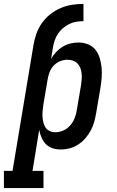

<svg xmlns="http://www.w3.org/2000/svg" viewBox="-75 -755 595 980"><path d="M-55 205V117H-11L96 -526Q101 -555 111 -583.5Q121 -612 139 -637.5Q157 -663 182 -682.5Q207 -702 235 -714Q263 -726 292.5 -730.5Q322 -735 351 -735V-647Q333 -647 314.5 -644Q296 -641 278.5 -632.5Q261 -624 246 -611Q231 -598 220.5 -582Q210 -566 204 -548Q198 -530 195 -512L186 -455Q197 -474 212 -490Q227 -506 245.5 -517Q264 -528 284.5 -533Q305 -538 325 -538Q351 -538 374 -529Q397 -520 412 -501Q427 -482 434 -458.5Q441 -435 443.5 -410.5Q446 -386 444 -360Q442 -334 438 -309L416 -179Q412 -156 406 -133.5Q400 -111 388.5 -89.5Q377 -68 361 -49.5Q345 -31 324.5 -17.5Q304 -4 281 2Q258 8 235 8Q213 8 193 1.5Q173 -5 159 -19.5Q145 -34 137 -53Q129 -72 125 -92L91 117H147V205ZM207 -80Q228 -80 248.5 -89Q269 -98 283.5 -115Q298 -132 306 -152Q314 -172 317 -193L339 -323Q341 -337 342 -352Q343 -367 341.5 -381Q340 -395 335 -408Q330 -421 320.5 -431Q311 -441 297.5 -445.5Q284 -450 269 -450Q250 -450 231.5 -442.5Q213 -435 199 -420Q185 -405 178 -386.5Q171 -368 168 -349L146 -219Q144 -204 142.5 -188.5Q141 -173 142 -158.5Q143 -144 146.5 -129.5Q150 -115 158 -103.5Q166 -92 179 -86Q192 -80 207 -80Z"/></svg>

Font: Iosevka Slab Semibold Oblique
Style: Regular
Weight: 600
Italic angle: -9°
Monospace: yes
Designer: Belleve Invis
Foundry: Belleve Invis
Version: Version 11.1.1; ttfautohint (v1.8.3)